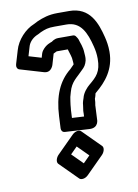

<svg xmlns="http://www.w3.org/2000/svg" viewBox="-92 -789 688 955"><g transform="rotate(-10 252.5 -311.0)"><path d="M308.1 -220.7V-214.4L307.4 -198.3L246.8 -201.7L248.8 -241.8C249.2 -245.1 249.9 -248.7 249.9 -252.3C249.9 -260.2 252 -271.1 253.6 -284.6C255.8 -302.2 257.1 -308.3 263.5 -329.2C277.6 -380.8 306.1 -394.8 335.4 -426L345.7 -436.3C356.5 -447.1 364.9 -468.4 364.9 -483.3L364.9 -494.3C364.9 -498.8 364.2 -505.6 363.9 -508.3C363 -542.5 351.8 -561.6 347.2 -580.1C346.7 -582.2 345.5 -584.6 344.6 -585.9C338.1 -595.7 335.2 -604.9 322.3 -604.9H248.3C228.6 -604.9 216.1 -593.4 214.7 -592.5C207.4 -589.4 183.9 -584.1 164.2 -557.7C160.6 -553 157.9 -547.6 156.5 -542.8L150.6 -522.7L87.2 -541.5L100.6 -586.6C106.5 -608.8 123.6 -626.3 143.9 -636.4C153.2 -640.2 160.3 -643.9 168.1 -648.3C193.1 -659.1 206.5 -664.1 240.7 -664.1H300.7C372.6 -664.1 397.8 -605 415.8 -532.9C420.9 -512.8 424.1 -493.3 424.1 -469.7C424.1 -403.4 400.1 -381.6 361.1 -349.1C349.3 -339.3 326.8 -315.9 320.8 -289.4C319.6 -285.1 312.5 -268.7 312.1 -253.2C310.8 -238.3 308.1 -232 308.1 -220.7ZM375.9 -276.3C375.9 -276.5 380.1 -284.5 383.4 -301.8C383.9 -302.4 386 -304.4 388.9 -306.9C438 -347.8 487.9 -404.3 487.9 -494.3C487.9 -523 483.7 -546.9 478.2 -569.1C460.2 -640.9 431.1 -727.9 325.3 -727.9H265.3C222.4 -727.9 191.6 -717.5 162.2 -704.7C155.4 -701.7 146.3 -696.1 141.5 -694.2C97.4 -676.6 53.4 -630.7 39.4 -579.4L19.6 -513C16.1 -501.4 19.7 -488.4 31.1 -485.1L149.1 -450.1C189 -438.2 198.5 -484.2 198.5 -484.2L212.7 -532.8C216.5 -534.4 225.5 -538.6 229.7 -541.1H285.5C292.2 -516.9 300.1 -500.3 300.1 -481.7C300.1 -477.9 301.1 -473.4 301.1 -469.7V-462.5C293.7 -455.1 284.1 -444.8 280.9 -442C220.4 -393.4 190.1 -322.4 185.2 -221.1L182.2 -160.1C181.6 -149.4 188.4 -139.8 200.2 -139.2L323.2 -132.2C372.1 -129.4 368.8 -174.9 368.8 -174.9L371.8 -236.9C371.9 -237.2 371.9 -237.8 371.9 -238.3L371.9 -242.5C373.7 -252.9 375.9 -264.7 375.9 -276.3ZM211.2 -23.8 245.2 -57.8 299.8 -3.2 265.8 30.8ZM149.3 -32.7C137.9 -21.3 129.8 0.8 140.5 11.5L230.5 101.5C238.1 109.1 258.6 108.7 274.7 92.7L361.7 5.7C373.1 -5.7 381.2 -27.8 370.5 -38.5L280.5 -128.5C272.9 -136.1 252.4 -135.7 236.3 -119.7Z"/></g></svg>

Font: Tape
Style: Regular
Weight: 500
Foundry: Cannot Into Space Fonts
Version: Version 0.97